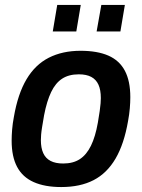

<svg xmlns="http://www.w3.org/2000/svg" viewBox="-20 -743 573 775"><path d="M227 12Q161 12 116 -8Q71 -28 49 -69.5Q27 -111 27 -175Q27 -196 29 -220.5Q31 -245 36 -271Q52 -364 87 -423Q122 -482 177 -510Q232 -538 305 -538Q373 -538 417.5 -518.5Q462 -499 484 -457.5Q506 -416 506 -351Q506 -330 504 -306Q502 -282 497 -255Q481 -162 446.5 -103Q412 -44 358 -16Q304 12 227 12ZM235 -83Q275 -83 302 -100.5Q329 -118 347 -154.5Q365 -191 375 -248Q380 -277 382.5 -295Q385 -313 386 -325.5Q387 -338 387 -347Q387 -380 377.5 -401Q368 -422 348.5 -432.5Q329 -443 298 -443Q258 -443 231 -425.5Q204 -408 186.5 -371.5Q169 -335 158 -278Q153 -249 150 -230.5Q147 -212 146 -199.5Q145 -187 145 -177Q145 -146 154.5 -125Q164 -104 184 -93.5Q204 -83 235 -83ZM193 -616 211 -723H306L288 -616ZM370 -616 389 -723H484L466 -616Z"/></svg>

Font: Archivo SemiCondensed SemiBold
Style: Italic
Weight: 600
Width: 4
Italic angle: -10°
Designer: Hector Gatti
Foundry: Omnibus-Type
Version: Version 2.001